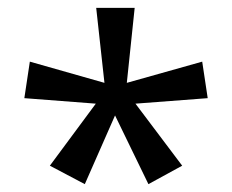

<svg xmlns="http://www.w3.org/2000/svg" viewBox="-20 -813 591 489"><path d="M323 -793 303 -602 495 -656 509 -563 325 -549 444 -391 358 -344 273 -519 196 -344 107 -391 224 -549 42 -563 56 -656 246 -602 225 -793Z"/></svg>

Font: kannada115
Style: Book
Weight: 400
Designer: Jelle Bosma - Monotype Design Team
Foundry: Monotype Imaging Inc.
Version: Version 2.003